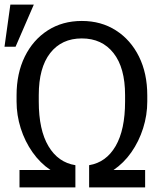

<svg xmlns="http://www.w3.org/2000/svg" viewBox="-21 -812 706 832"><path d="M63.5 0V-75.2H197.8Q152.8 -105.5 119.9 -152.3Q86.9 -199.2 68.8 -256.1Q50.8 -313 50.8 -372.1V-398.9Q50.8 -494.1 86.4 -566.7Q122.1 -639.2 185.8 -680.2Q249.5 -721.2 333.5 -721.2Q417.5 -721.2 481.4 -680.2Q545.4 -639.2 581.3 -566.7Q617.2 -494.1 617.2 -398.9V-372.1Q617.2 -313 599.1 -256.1Q581.1 -199.2 548.3 -152.3Q515.6 -105.5 470.7 -75.2H607.9V0H365.2V-96.2Q439 -108.4 480 -179Q521 -249.5 521 -372.1V-399.9Q521 -518.6 470.9 -582Q420.9 -645.5 333.5 -645.5Q246.1 -645.5 196.5 -582Q147 -518.6 147 -399.9V-372.1Q147 -249 189 -178.5Q231 -107.9 305.7 -96.2V0ZM-1.5 -609.4 23.9 -792H125.5L46.4 -609.4Z"/></svg>

Font: Roboto Slab
Style: Regular
Weight: 400
Designer: Google
Version: Version 2.000; ttfautohint (v1.8.1.43-b0c9)